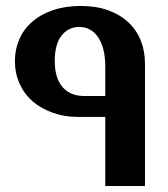

<svg xmlns="http://www.w3.org/2000/svg" viewBox="-20 -619 561 642"><path d="M29.8 -415Q29.8 -453.6 44.4 -487.3Q59.1 -521.5 87.4 -545.9Q116.2 -571.3 157.2 -585Q198.7 -599.1 250 -599.1Q301.8 -599.1 341.8 -584.5Q381.3 -570.3 409.7 -543.9Q436.5 -519 451.2 -482.4Q464.8 -447.8 464.8 -404.8V2.9H332V-228H241.2Q195.3 -228 155.8 -242.2Q116.7 -256.3 88.9 -280.3Q61 -304.7 45.4 -339.4Q29.8 -374.5 29.8 -415ZM332 -396Q332 -458.5 308.6 -493.7Q285.2 -528.8 245.1 -528.8Q208 -528.8 185.5 -499.5Q163.1 -470.7 163.1 -415Q163.1 -358.9 188.5 -328.6Q213.9 -297.9 263.2 -297.9H332Z"/></svg>

Font: SimahzazaarabicW05-SemiBold
Style: Regular
Weight: 600
Designer: Ahmed zaza
Foundry: Ahmed zaza
Version: Version 1.001